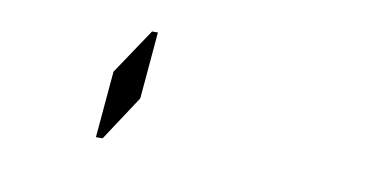

<svg xmlns="http://www.w3.org/2000/svg" viewBox="-40 -499 896 452"><g transform="rotate(10 408.0 -273.0)"><path d="M307 -407 293 -247 222 -139H206L220 -298L293 -407Z"/></g></svg>

Font: DSEG14 Classic Mini
Style: Italic
Weight: 400
Italic angle: -5°
Designer: Keshikan(Twitter:@keshinomi_88pro)
Version: Version 0.46